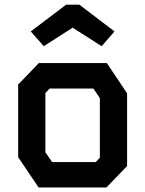

<svg xmlns="http://www.w3.org/2000/svg" viewBox="-20 -826 640 846"><path d="M151 -548 60 -453.5V-133.5L150 0H449L540 -94.5V-414.5L451 -548ZM180 -155V-416L199 -436H391.5L420 -393.5V-131L402 -112H209.5ZM329.5 -805.5 484.5 -687.5 428 -622.5 300 -704 173 -622.5 115.5 -687.5 271.5 -805.5Z"/></svg>

Font: Kode Mono
Style: Regular
Weight: 400
Monospace: yes
Designer: Isa Ozler
Foundry: Kadena LLC
Version: Version 1.000;gftools[0.9.28]